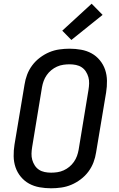

<svg xmlns="http://www.w3.org/2000/svg" viewBox="-20 -1005 640 1033"><path d="M255 8Q223 8 192.5 2.5Q162 -3 136.5 -17Q111 -31 92 -54Q73 -77 63.5 -105Q54 -133 53.5 -164.5Q53 -196 58 -227L112 -550Q116 -577 126 -603.5Q136 -630 153.5 -653.5Q171 -677 195 -695Q219 -713 245 -724Q271 -735 299 -739Q327 -743 354 -743Q386 -743 416.5 -737.5Q447 -732 472.5 -718Q498 -704 517 -681Q536 -658 545.5 -630Q555 -602 555.5 -570.5Q556 -539 551 -508L497 -185Q493 -158 483 -131.5Q473 -105 455.5 -81.5Q438 -58 414 -40Q390 -22 364 -11Q338 0 310 4Q282 8 255 8ZM255 -76Q271 -76 288.5 -78.5Q306 -81 322.5 -88.5Q339 -96 353 -107.5Q367 -119 377.5 -134Q388 -149 394 -165.5Q400 -182 403 -199L456 -521Q459 -539 459.5 -556.5Q460 -574 455.5 -590Q451 -606 442 -620Q433 -634 419.5 -643Q406 -652 389 -655.5Q372 -659 354 -659Q338 -659 320.5 -656.5Q303 -654 286.5 -646.5Q270 -639 256 -627.5Q242 -616 231.5 -601Q221 -586 215 -569.5Q209 -553 206 -536L153 -214Q150 -196 149.5 -178.5Q149 -161 153.5 -145Q158 -129 167 -115Q176 -101 189.5 -92Q203 -83 220 -79.5Q237 -76 255 -76ZM364 -790 315 -840 473 -985 532 -925Z"/></svg>

Font: Iosevka Aile Medium
Style: Italic
Weight: 500
Italic angle: -9°
Designer: Belleve Invis
Foundry: Belleve Invis
Version: Version 31.1.0; ttfautohint (v1.8.4)